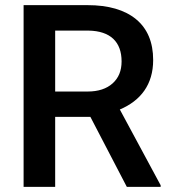

<svg xmlns="http://www.w3.org/2000/svg" viewBox="-20 -731 664 751"><path d="M476.1 0H608.4V-6.3L448.7 -302.7C530.8 -337.4 579.1 -400.9 579.1 -496.1C579.1 -565.9 556.6 -619.1 512.2 -655.8C467.8 -692.4 404.3 -710.9 322.3 -710.9H72.3V0H195.8V-273.9H333.5ZM195.8 -611.3H326.2C412.1 -609.9 455.6 -566.9 455.6 -490.7C455.6 -454.1 443.8 -425.8 420.4 -404.8C397 -383.8 364.3 -373 322.8 -373H195.8Z"/></svg>

Font: Roboto Medium
Style: Regular
Weight: 500
Designer: Google
Version: Version 2.137; 2017